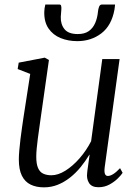

<svg xmlns="http://www.w3.org/2000/svg" viewBox="-20 -796 592 826"><path d="M169 10Q136 10 111.8 -1.8Q87.5 -13.5 74.2 -40Q61 -66.5 61 -110.5Q61 -126 63 -149.2Q65 -172.5 68.2 -198.8Q71.5 -225 75 -249.5Q78.5 -274 81 -290.5L110 -478L56 -499L60.5 -526.5L172.5 -548L190.5 -538L154.5 -284.5Q152 -265.5 148.8 -244Q145.5 -222.5 142.8 -200.5Q140 -178.5 138 -158.2Q136 -138 136 -122Q136 -90.5 143.8 -73Q151.5 -55.5 166.2 -48.8Q181 -42 201 -42Q230 -42 261.8 -62Q293.5 -82 322.5 -115.2Q351.5 -148.5 372 -188.5L420 -542H494.5L430.5 -77Q428 -58.5 431.2 -48.8Q434.5 -39 444 -39Q454 -39 467 -47Q480 -55 496.5 -72.5L507.5 -52.5Q502 -43.5 487.2 -28.8Q472.5 -14 451 -2.2Q429.5 9.5 403.5 9.5Q374.5 9.5 363 -8.8Q351.5 -27 355 -52.5Q355 -55 356.2 -63.8Q357.5 -72.5 359.2 -84.8Q361 -97 362.5 -109Q364 -121 365.5 -130L364.5 -130.5Q347.5 -102.5 326.8 -77Q306 -51.5 281.2 -32Q256.5 -12.5 228.5 -1.2Q200.5 10 169 10ZM236 -776.5Q241.5 -776.5 243 -770.8Q244.5 -765 244 -757Q244 -749.5 242.8 -740.2Q241.5 -731 241.5 -723.5Q240.5 -691.5 257.5 -670.5Q274.5 -649.5 314.5 -649.5Q344 -649.5 362 -662.2Q380 -675 389.5 -697Q399 -719 401.5 -746Q402.5 -757 406.2 -766.8Q410 -776.5 418 -776.5H475Q474.5 -773 474.2 -768.5Q474 -764 472.5 -755Q460 -686 416 -652.5Q372 -619 312.5 -619Q273.5 -619 240.8 -632.2Q208 -645.5 188.8 -673.5Q169.5 -701.5 170.5 -745Q170.5 -752.5 171.8 -760.8Q173 -769 175 -776.5Z"/></svg>

Font: Merriweather 60pt Light
Style: Italic
Weight: 300
Italic angle: -7.8°
Version: Version 2.101